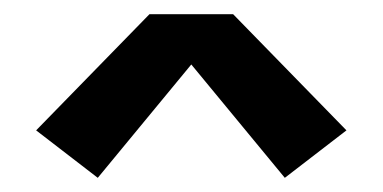

<svg xmlns="http://www.w3.org/2000/svg" viewBox="-20 -713 540 271"><path d="M118 -462 31 -529 191 -693H309L469 -529L382 -462L250 -622Z"/></svg>

Font: Iosevka SS08 Regular
Style: Bold
Weight: 700
Monospace: yes
Designer: Belleve Invis
Foundry: Belleve Invis
Version: Version 16.3.4; ttfautohint (v1.8.4)